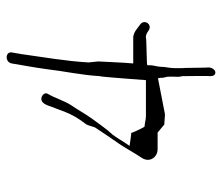

<svg xmlns="http://www.w3.org/2000/svg" viewBox="-65 -620 665 575"><g transform="rotate(-90 267.5 -332.5)"><path d="M315 -228H207C196 -228 186 -232 176 -232C174 -232 156 -271 157 -272C150 -272 132 -275 125 -276L118 -277L127 -290C133 -299 144 -318 152 -328C170 -347 184 -369 200 -390C215 -411 226 -432 240 -452C254 -474 260 -498 274 -522C279 -530 271 -538 265 -540C246 -547 239 -522 235 -510C230 -498 226 -486 221 -473C212 -449 199 -428 185 -410C176 -399 178 -384 169 -374C161 -363 153 -349 145 -338C145 -338 132 -320 132 -319C114 -295 99 -265 82 -240C67 -217 84 -193 108 -193H158L182 -173C191 -173 203 -171 213 -171L321 -192C321 -190 321 -187 322 -184C321 -177 324 -170 325 -165C326 -152 325 -145 325 -131C325 -124 328 -118 327 -114C327 -114 328 -35 327 -35C327 -27 330 -20 338 -20C346 -20 353 -31 353 -40C352 -40 352 -120 351 -120V-143C351 -158 355 -169 355 -184C355 -189 358 -202 359 -208C360 -214 359 -220 360 -224C360 -226 442 -226 442 -228C452 -229 459 -223 465 -219C483 -209 498 -233 482 -245C470 -253 462 -263 445 -266H365C368 -299 369 -337 371 -371L368 -400C372 -469 384 -535 393 -601L398 -630C401 -649 369 -651 365 -630C359 -594 353 -563 348 -526C342 -474 330 -420 327 -367C325 -367 316 -239 315 -228Z"/></g></svg>

Font: Photofail
Style: Regular
Weight: 400
Foundry: Cannot Into Space Fonts
Version: Version 0.97